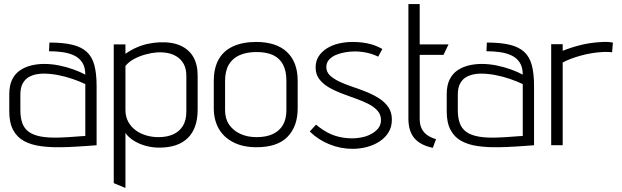

<svg xmlns="http://www.w3.org/2000/svg" viewBox="-20 -720 3082 952"><path d="M403 -350Q377 -364 343.5 -376Q310 -388 273 -395.5Q236 -403 199 -403Q166 -403 135 -395.5Q104 -388 79 -371Q54 -354 40 -325Q26 -296 26 -253V-167Q26 -111 45.5 -75Q65 -39 99.5 -20.5Q134 -2 181 4.5Q228 11 282 10Q298 10 321 9Q344 8 368.5 6.5Q393 5 414 3.5Q435 2 447.5 1Q460 0 459 0V-293Q459 -355 448 -396.5Q437 -438 410.5 -462.5Q384 -487 339 -498Q294 -509 225 -509L223 -466Q257 -466 289.5 -461.5Q322 -457 347.5 -445Q373 -433 388 -410Q403 -387 403 -350ZM403 -303V-46Q403 -46 397.5 -45.5Q392 -45 380.5 -44.5Q369 -44 353.5 -42.5Q338 -41 319 -40Q300 -39 277 -38Q221 -36 183 -43Q145 -50 122.5 -66.5Q100 -83 90.5 -110Q81 -137 81 -174V-251Q81 -286 93 -307Q105 -328 123 -338Q141 -348 160 -351.5Q179 -355 194 -355Q230 -355 266.5 -348Q303 -341 338.5 -329Q374 -317 403 -303Z M960 -176V-346Q960 -400 938.5 -437.5Q917 -475 874.5 -494Q832 -513 769 -510Q742 -509 712.5 -502.5Q683 -496 655 -483.5Q627 -471 602 -453V-500H544V188L602 212V-61Q615 -41 641 -24Q667 -7 700.5 2.5Q734 12 769 12Q863 12 911.5 -36Q960 -84 960 -176ZM904 -343V-167Q904 -124 887 -96Q870 -68 839 -54Q808 -40 766 -40Q733 -40 703.5 -49Q674 -58 651.5 -75Q629 -92 615.5 -117Q602 -142 602 -174V-393Q619 -414 645.5 -428Q672 -442 701.5 -450Q731 -458 756 -460Q783 -462 809 -457.5Q835 -453 856.5 -439.5Q878 -426 891 -402.5Q904 -379 904 -343Z M1456 -183V-319Q1456 -412 1403 -462Q1350 -512 1250 -512Q1184 -512 1136.5 -490.5Q1089 -469 1064.5 -426Q1040 -383 1040 -318V-183Q1040 -127 1063.5 -84Q1087 -41 1135 -15.5Q1183 10 1252 10Q1355 10 1405.5 -41.5Q1456 -93 1456 -183ZM1400 -319V-173Q1400 -130 1383 -100.5Q1366 -71 1333 -55.5Q1300 -40 1252 -40Q1207 -40 1172 -56Q1137 -72 1116.5 -101.5Q1096 -131 1096 -173V-318Q1096 -368 1114.5 -399.5Q1133 -431 1168 -446.5Q1203 -462 1252 -462Q1302 -462 1334.5 -446.5Q1367 -431 1383.5 -399.5Q1400 -368 1400 -319Z M1855 -439 1876 -477Q1849 -492 1823.5 -499.5Q1798 -507 1774 -509.5Q1750 -512 1728 -512Q1694 -512 1661 -504.5Q1628 -497 1602 -481Q1576 -465 1560.5 -441.5Q1545 -418 1545 -385Q1545 -352 1562.5 -328.5Q1580 -305 1608.5 -288Q1637 -271 1672 -257.5Q1707 -244 1741.5 -232Q1776 -220 1805 -205.5Q1834 -191 1851.5 -171.5Q1869 -152 1869 -125Q1869 -101 1855.5 -84Q1842 -67 1820.5 -55.5Q1799 -44 1774.5 -39Q1750 -34 1728 -34Q1693 -34 1661 -41.5Q1629 -49 1601 -64.5Q1573 -80 1547 -102L1516 -68Q1556 -28 1612 -5Q1668 18 1728 18Q1764 18 1798.5 9Q1833 0 1861 -18Q1889 -36 1906 -63Q1923 -90 1923 -127Q1923 -164 1905 -189.5Q1887 -215 1858.5 -233Q1830 -251 1795 -265Q1760 -279 1725.5 -290.5Q1691 -302 1662.5 -315.5Q1634 -329 1616 -346Q1598 -363 1598 -388Q1598 -409 1611.5 -424Q1625 -439 1646.5 -448Q1668 -457 1693 -461Q1718 -465 1740 -465Q1759 -465 1780 -462Q1801 -459 1820.5 -453Q1840 -447 1855 -439Z M2061 -130V-448H2179L2204 -500H2061V-700H2005V-132Q2005 -70 2034.5 -35Q2064 0 2126 13L2142 -30Q2118 -37 2100 -49Q2082 -61 2071.5 -81Q2061 -101 2061 -130Z M2572 -350Q2546 -364 2512.5 -376Q2479 -388 2442 -395.5Q2405 -403 2368 -403Q2335 -403 2304 -395.5Q2273 -388 2248 -371Q2223 -354 2209 -325Q2195 -296 2195 -253V-167Q2195 -111 2214.5 -75Q2234 -39 2268.5 -20.5Q2303 -2 2350 4.5Q2397 11 2451 10Q2467 10 2490 9Q2513 8 2537.5 6.5Q2562 5 2583 3.5Q2604 2 2616.5 1Q2629 0 2628 0V-293Q2628 -355 2617 -396.5Q2606 -438 2579.5 -462.5Q2553 -487 2508 -498Q2463 -509 2394 -509L2392 -466Q2426 -466 2458.5 -461.5Q2491 -457 2516.5 -445Q2542 -433 2557 -410Q2572 -387 2572 -350ZM2572 -303V-46Q2572 -46 2566.5 -45.5Q2561 -45 2549.5 -44.5Q2538 -44 2522.5 -42.5Q2507 -41 2488 -40Q2469 -39 2446 -38Q2390 -36 2352 -43Q2314 -50 2291.5 -66.5Q2269 -83 2259.5 -110Q2250 -137 2250 -174V-251Q2250 -286 2262 -307Q2274 -328 2292 -338Q2310 -348 2329 -351.5Q2348 -355 2363 -355Q2399 -355 2435.5 -348Q2472 -341 2507.5 -329Q2543 -317 2572 -303Z M3015 -461 3019 -509Q3019 -509 3004 -511Q2989 -513 2969 -512Q2908 -509 2860 -497Q2812 -485 2770 -468V-501H2713V0H2770V-410Q2786 -419 2809.5 -428Q2833 -437 2860.5 -444.5Q2888 -452 2916 -456.5Q2944 -461 2967 -462Q2986 -463 3000.5 -462Q3015 -461 3015 -461Z"/></svg>

Font: AdventPro_ExpandedRegular
Style: ExpandedRegular
Weight: 400
Width: 7
Designer: VivaRado, Andreas Kalpakidis
Foundry: VivaRado, Andreas Kalpakidis
Version: Version 3.000